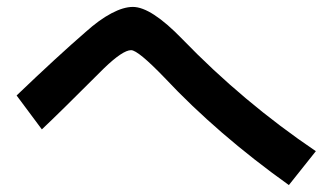

<svg xmlns="http://www.w3.org/2000/svg" viewBox="-20 -543 960 555"><path d="M815 -8Q608 -156 456 -318Q379 -398 359 -398Q335 -398 281 -346Q149 -214 101 -169L28 -267Q146 -380 228 -451Q267 -486 302 -504.5Q337 -523 364 -523Q417 -523 507 -430Q683 -248 893 -106Z"/></svg>

Font: LINE Seed Sans KR Bold
Style: Regular
Weight: 700
Designer: LINE BX Design & Sandoll Inc & Dalton Maag Ltd
Foundry: Sandoll Inc.
Version: Version 1.000